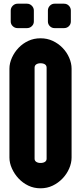

<svg xmlns="http://www.w3.org/2000/svg" viewBox="-20 -1007 438 1038"><path d="M367 -155Q367 -126 354 -96Q341 -66 318 -42Q295 -18 265 -3.5Q235 11 199 11Q163 11 133 -3.5Q103 -18 80.5 -42Q58 -66 44.5 -96Q31 -126 31 -155V-636Q31 -665 44.5 -695Q58 -725 80.5 -748.5Q103 -772 133 -786Q163 -800 199 -800Q235 -800 265 -786Q295 -772 318 -748.5Q341 -725 354 -695Q367 -665 367 -636ZM232 -641Q232 -653 223 -659Q214 -665 199 -665Q185 -665 176 -659Q167 -653 167 -641V-149Q167 -138 176 -132Q185 -126 199 -126Q214 -126 223 -132Q232 -138 232 -149ZM363 -891Q363 -876 352.5 -865.5Q342 -855 326 -855H275Q260 -855 249.5 -865.5Q239 -876 239 -891V-950Q239 -965 249.5 -976Q260 -987 275 -987H326Q342 -987 352.5 -976Q363 -965 363 -950ZM163 -891Q163 -876 152 -865.5Q141 -855 126 -855H75Q60 -855 49 -865.5Q38 -876 38 -891V-950Q38 -965 49 -976Q60 -987 75 -987H126Q141 -987 152 -976Q163 -965 163 -950Z"/></svg>

Font: H.H. Samuel
Style: Regular
Weight: 900
Width: 1
Designer: deFharo
Foundry: deFharo
Version: Version 1.009